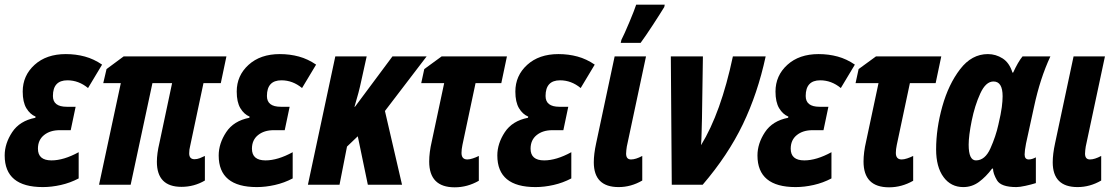

<svg xmlns="http://www.w3.org/2000/svg" viewBox="-22 -789 4782 820"><path d="M314 -27V-139Q250 -104 198 -104Q140 -104 140 -154Q140 -191 166 -212Q192 -233 233 -233H280L301 -333H263Q204 -333 204 -379Q204 -446 266 -446Q314 -446 354 -413L414 -513Q379 -537 340.5 -547.5Q302 -558 259 -558Q176 -558 125.5 -512Q75 -466 75 -398Q75 -353 90.5 -327Q106 -301 130 -291L129 -286Q62 -273 30 -224.5Q-2 -176 -2 -125Q-2 10 161 10Q198 10 238 1Q278 -8 314 -27Z M853 -18V-123Q843 -118 831.5 -113.5Q820 -109 809 -109Q786 -109 786 -134Q786 -143 787 -150Q788 -157 790 -165L847 -434H921L945 -548H506L433 -494L419 -434H494L401 0H536L629 -434H713L659 -179Q648 -133 648 -98Q648 9 753 9Q807 9 853 -18Z M1228 -27V-139Q1164 -104 1112 -104Q1054 -104 1054 -154Q1054 -191 1080 -212Q1106 -233 1147 -233H1194L1215 -333H1177Q1118 -333 1118 -379Q1118 -446 1180 -446Q1228 -446 1268 -413L1328 -513Q1293 -537 1254.5 -547.5Q1216 -558 1173 -558Q1090 -558 1039.5 -512Q989 -466 989 -398Q989 -353 1004.5 -327Q1020 -301 1044 -291L1043 -286Q976 -273 944 -224.5Q912 -176 912 -125Q912 10 1075 10Q1112 10 1152 1Q1192 -8 1228 -27Z M1428 0 1460 -163 1506 -207 1549 0H1695L1622 -315L1800 -548H1654L1494 -333H1492Q1511 -396 1521 -444L1544 -548H1410L1293 0Z M2023 -17V-123Q2011 -117 1997.5 -112.5Q1984 -108 1974 -108Q1949 -108 1949 -136Q1949 -151 1953 -170L2009 -434H2119L2143 -548H1864L1790 -494L1777 -434H1875L1822 -185Q1811 -138 1811 -99Q1811 11 1920 11Q1974 11 2023 -17Z M2418 -27V-139Q2354 -104 2302 -104Q2244 -104 2244 -154Q2244 -191 2270 -212Q2296 -233 2337 -233H2384L2405 -333H2367Q2308 -333 2308 -379Q2308 -446 2370 -446Q2418 -446 2458 -413L2518 -513Q2483 -537 2444.5 -547.5Q2406 -558 2363 -558Q2280 -558 2229.5 -512Q2179 -466 2179 -398Q2179 -353 2194.5 -327Q2210 -301 2234 -291L2233 -286Q2166 -273 2134 -224.5Q2102 -176 2102 -125Q2102 10 2265 10Q2302 10 2342 1Q2382 -8 2418 -27Z M2714 -606Q2734 -633 2766 -682Q2798 -731 2815 -759L2817 -769H2695Q2688 -747 2666 -694.5Q2644 -642 2632 -619L2629 -606ZM2721 -18V-123Q2693 -108 2673 -108Q2652 -108 2652 -133Q2652 -141 2653 -148Q2654 -155 2655 -163L2737 -548H2603L2524 -177Q2514 -131 2514 -96Q2514 10 2620 10Q2673 10 2721 -18Z M2979 0Q3087 -126 3150.5 -258Q3214 -390 3248 -548H3108Q3057 -307 2972 -169Q2974 -196 2974.5 -225.5Q2975 -255 2976 -283L2980 -548H2843L2847 0Z M3529 -27V-139Q3465 -104 3413 -104Q3355 -104 3355 -154Q3355 -191 3381 -212Q3407 -233 3448 -233H3495L3516 -333H3478Q3419 -333 3419 -379Q3419 -446 3481 -446Q3529 -446 3569 -413L3629 -513Q3594 -537 3555.5 -547.5Q3517 -558 3474 -558Q3391 -558 3340.5 -512Q3290 -466 3290 -398Q3290 -353 3305.5 -327Q3321 -301 3345 -291L3344 -286Q3277 -273 3245 -224.5Q3213 -176 3213 -125Q3213 10 3376 10Q3413 10 3453 1Q3493 -8 3529 -27Z M3878 -17V-123Q3866 -117 3852.5 -112.5Q3839 -108 3829 -108Q3804 -108 3804 -136Q3804 -151 3808 -170L3864 -434H3974L3998 -548H3719L3645 -494L3632 -434H3730L3677 -185Q3666 -138 3666 -99Q3666 11 3775 11Q3829 11 3878 -17Z M4215 -69H4219Q4219 -48 4236 -19Q4253 10 4319 10Q4333 10 4358 4.5Q4383 -1 4402 -7V-117Q4385 -108 4372 -108Q4354 -108 4354 -129Q4354 -145 4360 -176L4394 -332Q4420 -454 4464 -548H4345Q4326 -525 4305 -479H4302Q4289 -521 4260 -539.5Q4231 -558 4197 -558Q4128 -558 4078.5 -493.5Q4029 -429 4002.5 -334.5Q3976 -240 3976 -151Q3976 -76 4007.5 -33Q4039 10 4092 10Q4129 10 4159 -12Q4189 -34 4215 -69ZM4115 -171Q4115 -209 4128 -273.5Q4141 -338 4164.5 -389.5Q4188 -441 4221 -441Q4260 -441 4260 -378Q4260 -358 4256.5 -331Q4253 -304 4242 -257Q4231 -207 4208 -155.5Q4185 -104 4146 -104Q4115 -104 4115 -171Z M4681 -18V-123Q4653 -108 4633 -108Q4612 -108 4612 -133Q4612 -141 4613 -148Q4614 -155 4615 -163L4697 -548H4563L4484 -177Q4474 -131 4474 -96Q4474 10 4580 10Q4633 10 4681 -18Z"/></svg>

Font: Noto Sans UI Condensed ExtraBold
Style: Italic
Weight: 800
Width: 3
Designer: Monotype Design Team
Foundry: Monotype Imaging Inc.
Version: 1.001